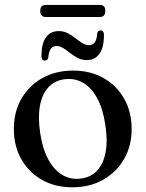

<svg xmlns="http://www.w3.org/2000/svg" viewBox="-20 -766 604 797"><path d="M284 -473Q355 -473 409.8 -442Q464.5 -411 495.5 -356.2Q526.5 -301.5 526.5 -230Q526.5 -160.5 495 -105.8Q463.5 -51 408 -19.8Q352.5 11.5 280 11.5Q208.5 11.5 154 -19.5Q99.5 -50.5 68.5 -105.2Q37.5 -160 37.5 -231Q37.5 -301.5 68.8 -356Q100 -410.5 155.5 -441.8Q211 -473 284 -473ZM316.5 -25Q357.5 -30 383.5 -58.2Q409.5 -86.5 418.5 -134.8Q427.5 -183 417 -249Q407 -315.5 383 -359.2Q359 -403 324.2 -422.8Q289.5 -442.5 247.5 -437Q206.5 -431.5 180.5 -403.2Q154.5 -375 145.8 -326.8Q137 -278.5 147 -212.5Q157 -146.5 181.2 -102.8Q205.5 -59 240.2 -39Q275 -19 316.5 -25ZM340.5 -516.5Q320 -516.5 303 -525.2Q286 -534 271.2 -545.8Q256.5 -557.5 242.8 -566.2Q229 -575 214.5 -575Q198.5 -575 190.5 -563Q182.5 -551 180.5 -527Q178 -514.5 166 -514.5Q152 -514.5 152 -533Q152 -585 170.8 -611Q189.5 -637 223.5 -637Q244 -637 261 -628.2Q278 -619.5 292.5 -608Q307 -596.5 321 -587.5Q335 -578.5 349.5 -578.5Q365.5 -578.5 373.8 -590.8Q382 -603 383.5 -627Q385.5 -639.5 398 -639.5Q411.5 -639.5 411.5 -621Q411.5 -569 392.8 -542.8Q374 -516.5 340.5 -516.5ZM147 -720.5Q147 -733.5 153 -739.5Q159 -745.5 170 -745.5H394.5Q405.5 -745.5 411.2 -739.8Q417 -734 417 -720.5Q417 -707.5 411.2 -701.5Q405.5 -695.5 394.5 -695.5H170Q159 -695.5 153 -701.5Q147 -707.5 147 -720.5Z"/></svg>

Font: Fraunces 48pt
Style: Regular
Weight: 400
Version: Version 1.000;[b76b70a41]